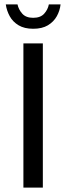

<svg xmlns="http://www.w3.org/2000/svg" viewBox="-20 -853 301 873"><path d="M86.4 0V-655.8H174.8V0ZM130.9 -722.2Q90.8 -722.2 64.5 -738Q38.1 -753.9 24.2 -779.3Q10.3 -804.7 6.3 -833H59.6Q64.5 -809.6 81.3 -790.8Q98.1 -772 130.9 -772Q164.1 -772 180.9 -790.8Q197.8 -809.6 202.1 -833H255.4Q252.4 -804.7 238.3 -779.3Q224.1 -753.9 197.8 -738Q171.4 -722.2 130.9 -722.2Z"/></svg>

Font: Varta Medium
Style: Regular
Weight: 500
Designer: Joana Correia, Viktoriya Grabowska, Eben Sorkin
Foundry: Sorkin Type Co.
Version: Version 1.004